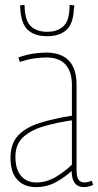

<svg xmlns="http://www.w3.org/2000/svg" viewBox="-20 -755 402 785"><path d="M23 -109Q23 -168 54 -201Q85 -234 141.5 -252Q198 -270 274 -282V-408Q274 -461 248.5 -490.5Q223 -520 169 -520Q146 -520 119 -516Q92 -512 61 -502L55 -520Q86 -531 114.5 -535.5Q143 -540 168 -540Q293 -540 293 -408V-60Q293 -31 301.5 -20Q310 -9 325 -9Q338 -9 355 -16L361 1Q350 6 341 8Q332 10 324 10Q273 10 273 -56Q246 -31 209 -10.5Q172 10 127 10Q79 10 51 -20Q23 -50 23 -109ZM43 -114Q43 -63 66 -36Q89 -9 129 -9Q170 -9 208 -31.5Q246 -54 274 -82V-263Q211 -254 158.5 -238.5Q106 -223 74.5 -194Q43 -165 43 -114ZM173 -607Q123 -607 95 -631.5Q67 -656 63 -717Q62 -726 62 -733L80 -735Q81 -731 81 -727Q81 -723 81 -720Q84 -667 108 -646Q132 -625 173 -625Q213 -625 237.5 -646Q262 -667 264 -720Q265 -727 265 -735L284 -733Q283 -729 283 -725Q283 -721 282 -717Q279 -656 250.5 -631.5Q222 -607 173 -607Z"/></svg>

Font: Georama SemiCondensed Thin
Style: Regular
Weight: 100
Width: 4
Designer: Jean-Baptiste Levee
Foundry: Production Type
Version: Version 1.000